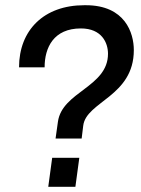

<svg xmlns="http://www.w3.org/2000/svg" viewBox="-20 -716 542 736"><path d="M309 -696H303C148 -696 53 -600 53 -458H151C151 -534 186 -607 290 -607C370 -607 394 -552 394 -510C394 -382 218 -365 202 -249L193 -185H293L299 -234C310 -327 493 -346 493 -524C493 -589 460 -696 309 -696ZM284 -111H180L165 0H269Z"/></svg>

Font: Chivo
Style: Italic
Weight: 400
Italic angle: -8°
Designer: Hector Gatti
Foundry: Omnibus-Type
Version: Version 1.003;PS 001.003;hotconv 1.0.70;makeotf.lib2.5.58329